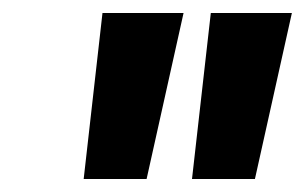

<svg xmlns="http://www.w3.org/2000/svg" viewBox="-20 -736 470 296"><path d="M109 -460 138 -716H263L206 -460ZM276 -460 305 -716H430L373 -460Z"/></svg>

Font: Figtree
Style: Bold Italic
Weight: 700
Italic angle: -9.5°
Foundry: Erik Kennedy
Version: Version 2.001;gftools[0.9.30]